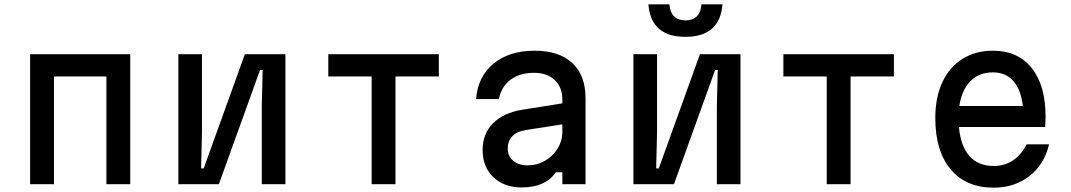

<svg xmlns="http://www.w3.org/2000/svg" viewBox="-20 -850 4940 886"><path d="M119 0V-600H581V0H471V-497H229V0Z M803 0V-600H912V-240L908 -73H920L1110 -600H1297V0H1188V-360L1192 -527H1180L990 0Z M1695 0V-497H1495V-600H2005V-497H1805V0Z M2545 -55Q2496 15 2388 15Q2306 15 2256.5 -32.5Q2207 -80 2207 -158Q2207 -233 2255.5 -281.5Q2304 -330 2392 -344L2575 -373V-390Q2575 -448 2539.5 -481Q2504 -514 2444 -514Q2379 -514 2336.5 -482.5Q2294 -451 2282 -393H2177Q2185 -497 2257.5 -556.5Q2330 -616 2447 -616Q2560 -616 2621 -559Q2682 -502 2682 -397V0H2575V-55ZM2323 -163Q2323 -129 2348.5 -108Q2374 -87 2414 -87Q2458 -87 2494.5 -108Q2531 -129 2553 -164.5Q2575 -200 2575 -243V-276L2406 -250Q2323 -236 2323 -163Z M2903 0V-600H3012V-240L3008 -73H3020L3210 -600H3397V0H3288V-360L3292 -527H3280L3090 0ZM3069 -830Q3075 -756 3143 -756Q3211 -756 3217 -830H3314Q3302 -680 3143 -680Q2984 -680 2972 -830Z M3795 0V-497H3595V-600H4105V-497H3905V0Z M4821 -184Q4799 -91 4730.5 -37.5Q4662 16 4565 16Q4438 16 4367 -68.5Q4296 -153 4296 -305Q4296 -401 4328.5 -470.5Q4361 -540 4421 -578Q4481 -616 4562 -616Q4677 -616 4741 -536Q4805 -456 4805 -310Q4805 -299 4804 -287Q4803 -275 4803 -264H4405Q4413 -176 4453.5 -130Q4494 -84 4565 -84Q4665 -84 4718 -184ZM4562 -516Q4498 -516 4458 -475.5Q4418 -435 4407 -361H4700Q4691 -437 4656 -476.5Q4621 -516 4562 -516Z"/></svg>

Font: Martian Mono
Style: Regular
Weight: 400
Monospace: yes
Designer: Roman Shamin
Foundry: Evil Martians
Version: Version 1.000; ttfautohint (v1.8.4.7-5d5b)